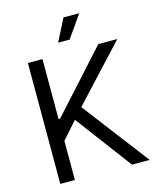

<svg xmlns="http://www.w3.org/2000/svg" viewBox="-134 -1023 919 1116"><g transform="rotate(-15 326.0 -465.0)"><path d="M87.9 0V-727.5H175.8V-366.2H184.6L511.7 -727.5H626L321.3 -399.4L626 0H519.5L266.6 -337.9L175.8 -235.4V0ZM288.1 -795.9 356.4 -929.7H451.2L357.4 -795.9Z"/></g></svg>

Font: Inter
Style: Regular
Weight: 400
Designer: Rasmus Andersson
Foundry: rsms
Version: Version 4.000;git-8c9346024